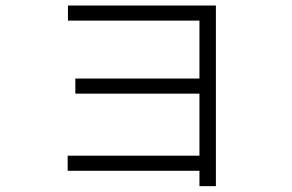

<svg xmlns="http://www.w3.org/2000/svg" viewBox="-20 -671 1040 683"><path d="M220.7 -63.5V-117.2H689.5V-337.9H248V-391.6H689.5V-597.7H221.7V-651.4H748V-8.8H689.5V-63.5Z"/></svg>

Font: Gothic A1 Light
Style: Regular
Weight: 300
Version: Version 2.50